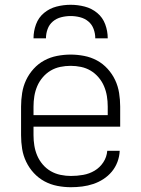

<svg xmlns="http://www.w3.org/2000/svg" viewBox="-20 -770 590 802"><path d="M276 12Q248 12 219.5 6.5Q191 1 166 -12.5Q141 -26 121.5 -47Q102 -68 89.5 -94Q77 -120 72.5 -148Q68 -176 68 -205V-325Q68 -353 72.5 -381.5Q77 -410 89 -435.5Q101 -461 120.5 -482.5Q140 -504 165 -517.5Q190 -531 218.5 -536.5Q247 -542 275 -542Q303 -542 331.5 -536.5Q360 -531 385 -517.5Q410 -504 429.5 -482.5Q449 -461 461 -435.5Q473 -410 477.5 -381.5Q482 -353 482 -325V-241H120V-205Q120 -183 123.5 -161.5Q127 -140 135.5 -120Q144 -100 158.5 -83Q173 -66 192 -55Q211 -44 233 -39.5Q255 -35 276 -35Q302 -35 327.5 -39.5Q353 -44 375 -57Q397 -70 411.5 -92Q426 -114 428 -140H480Q479 -116 470.5 -93.5Q462 -71 447 -53Q432 -35 412 -22Q392 -9 369.5 -1.5Q347 6 323.5 9Q300 12 276 12ZM430 -289V-325Q430 -347 426.5 -368.5Q423 -390 414.5 -410Q406 -430 391.5 -447Q377 -464 358.5 -475Q340 -486 318.5 -490.5Q297 -495 275 -495Q253 -495 231.5 -490.5Q210 -486 191.5 -475Q173 -464 158.5 -447Q144 -430 135.5 -410Q127 -390 123.5 -368.5Q120 -347 120 -325V-289ZM120 -610Q120 -640 130.5 -668.5Q141 -697 164 -716Q187 -735 216 -742.5Q245 -750 275 -750Q305 -750 334 -742.5Q363 -735 386 -716Q409 -697 419.5 -668.5Q430 -640 430 -610H378Q378 -630 371 -649Q364 -668 349 -680.5Q334 -693 314.5 -698Q295 -703 275 -703Q255 -703 235.5 -698Q216 -693 201 -680.5Q186 -668 179 -649Q172 -630 172 -610Z"/></svg>

Font: Lode Dark
Style: Regular
Weight: 400
Monospace: yes
Designer: Belleve Invis
Foundry: Belleve Invis
Version: Version 29.2.0; ttfautohint (v1.8.3)